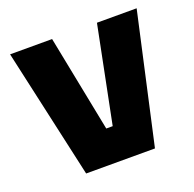

<svg xmlns="http://www.w3.org/2000/svg" viewBox="-96 -602 707 700"><g transform="rotate(-20 257.5 -251.5)"><path d="M124 0 12 -503H175L249 -129H274L349 -503H503L391 0Z"/></g></svg>

Font: Cairo ExtraBold
Style: Regular
Weight: 800
Designer: Mohamed Gaber, Accademia di Belle Arti di Urbino
Foundry: Kief Type Foundry, Accademia di Belle Arti di Urbino
Version: Version 3.117